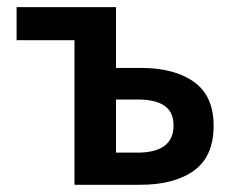

<svg xmlns="http://www.w3.org/2000/svg" viewBox="-20 -511 650 531"><path d="M186 0V-399.9H25.9V-491.2H300.8V-323.2H368.2Q462.4 -323.2 516.6 -284.4Q570.8 -245.6 570.8 -163.1Q570.8 -78.6 516.6 -39.3Q462.4 0 368.2 0ZM300.8 -88.9H359.9Q460 -88.9 460 -164.1Q460 -200.7 435.3 -218.3Q410.6 -235.8 359.9 -235.8H300.8Z"/></svg>

Font: Source Sans 3 Semibold
Style: Regular
Weight: 600
Designer: Paul D. Hunt
Foundry: Adobe
Version: Version 3.052;hotconv 1.1.0;makeotfexe 2.6.0